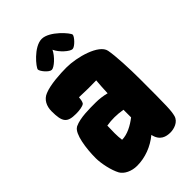

<svg xmlns="http://www.w3.org/2000/svg" viewBox="-220 -800 891 891"><g transform="rotate(-45 225.0 -355.0)"><path d="M166 -585C182 -585 220 -619 234 -649C247 -619 286 -585 302 -585C318 -585 350 -620 350 -632C350 -644 285 -720 234 -720C182 -720 121 -644 121 -632C121 -620 149 -585 166 -585ZM413 -463C403 -514 290 -545 221 -545C181 -545 112 -541 74 -525C43 -513 29 -483 29 -450C29 -379 43 -361 101 -361C122 -361 146 -364 156 -372C159 -375 163 -385 164 -398C164 -401 165 -404 165 -406C207 -404 245 -404 277 -405C275 -382 273 -355 272 -325C249 -331 225 -334 203 -334C163 -334 102 -335 64 -317L61 -315C32 -298 20 -215 20 -151C20 -116 32 -60 49 -29C62 -6 95 10 131 10C184 10 237 -10 279 -45C289 2 322 10 350 10C372 10 409 0 417 -32C424 -60 425 -85 425 -264C425 -334 421 -422 413 -463ZM216 -224C234 -224 251 -222 270 -219C270 -211 270 -204 270 -196V-169C239 -145 202 -125 167 -125C165 -139 164 -155 164 -171C164 -191 165 -207 165 -220C183 -223 200 -224 216 -224Z"/></g></svg>

Font: Manosque
Style: Regular
Weight: 400
Designer: Ariel Martín Pérez
Foundry: Ariel Martín Pérez
Version: Version 1.005;hotconv 1.0.109;makeotfexe 2.5.65596